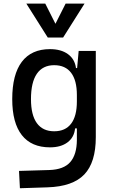

<svg xmlns="http://www.w3.org/2000/svg" viewBox="-20 -796 626 1050"><path d="M88.9 233.4 84 138.7 250 133.8Q328.6 131.3 364.3 90.3Q399.9 49.3 400.4 -30.3V-408.2L410.2 -517.6H503.9V-45.9Q503.9 92.3 440.9 158.2Q377.9 224.1 240.2 228.5ZM253.4 9.8Q151.9 9.8 99.4 -57.1Q46.9 -124 46.9 -253.9Q46.9 -388.7 99.4 -458Q151.9 -527.3 253.4 -527.3Q314 -527.3 351.6 -500Q389.2 -472.7 395.5 -423.8H435.5L400.4 -276.4Q400.4 -356.4 368.9 -397.9Q337.4 -439.5 276.4 -439.5Q213.9 -439.5 181.6 -392.6Q149.4 -345.7 149.4 -253.9Q149.4 -167 181.6 -122.6Q213.9 -78.1 276.4 -78.1Q337.4 -78.1 368.9 -119.6Q400.4 -161.1 400.4 -241.2L435.5 -93.8H390.6Q385.7 -44.9 349.4 -17.6Q313 9.8 253.4 9.8ZM241.2 -590.8 124 -776.4H227.5L288.1 -656.2H278.3L338.9 -776.4H442.4L325.2 -590.8Z"/></svg>

Font: Cascadia Code PL
Style: Regular
Weight: 400
Monospace: yes
Designer: Aaron Bell
Foundry: Saja Typeworks
Version: Version 2102.003